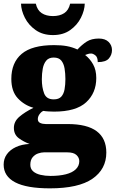

<svg xmlns="http://www.w3.org/2000/svg" viewBox="-34 -798 633 1051"><path d="M239 233Q112 233 49 200Q-14 167 -14 103Q-14 71 3.5 46.5Q21 22 53 7Q85 -8 128 -10Q97 -21 69.5 -41Q42 -61 42 -98Q42 -133 71.5 -158.5Q101 -184 149 -208Q99 -222 63.5 -260Q28 -298 28 -366Q28 -455 84.5 -503Q141 -551 262 -551Q302 -551 332 -545.5Q362 -540 390 -527Q415 -554 441 -570.5Q467 -587 507 -587Q542 -587 560.5 -568.5Q579 -550 579 -524Q579 -498 562 -478Q545 -458 501 -458Q501 -485 488 -495Q475 -505 465 -505Q454 -505 446 -502Q438 -499 432 -497Q458 -477 475.5 -446Q493 -415 493 -371Q493 -289 437.5 -238Q382 -187 262 -187Q252 -187 232 -188Q212 -189 204 -191Q194 -188 183.5 -174.5Q173 -161 173 -146Q173 -131 186 -125Q199 -119 216 -119H336Q443 -119 495.5 -79.5Q548 -40 548 37Q548 128 472 180.5Q396 233 239 233ZM242 165Q291 165 326.5 156Q362 147 381 128.5Q400 110 400 84Q400 65 384.5 50.5Q369 36 335 36H206Q192 36 174.5 42Q157 48 144.5 63Q132 78 132 104Q132 126 147 139.5Q162 153 187.5 159Q213 165 242 165ZM260 -254Q288 -254 301.5 -269Q315 -284 319.5 -309.5Q324 -335 324 -365Q324 -396 319.5 -423Q315 -450 301.5 -466.5Q288 -483 260 -483Q233 -483 219 -466Q205 -449 200 -422Q195 -395 195 -364Q195 -320 207.5 -287Q220 -254 260 -254ZM256 -606Q200 -606 161 -633.5Q122 -661 102 -701Q82 -741 81 -778H162Q170 -742 194.5 -726Q219 -710 256 -710Q293 -710 317.5 -726Q342 -742 350 -778H430Q429 -741 409 -701Q389 -661 350.5 -633.5Q312 -606 256 -606Z"/></svg>

Font: Noto Serif Tibetan Black
Style: Regular
Weight: 900
Version: Version 2.103